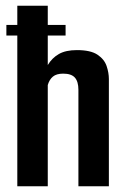

<svg xmlns="http://www.w3.org/2000/svg" viewBox="-20 -648 435 668"><path d="M2.2 -524.4V-561.2H208.2V-524.4ZM40.2 -628H146.2V-421.7Q161.2 -446.7 185.1 -460.2Q208.9 -473.7 247.7 -473.7Q295.4 -473.7 319.2 -457.7Q342.9 -441.8 350.9 -418.3Q358.8 -394.9 358.8 -373V0H252.8V-335.6Q252.8 -364.1 240.5 -378Q228.2 -391.8 200 -391.8Q176.5 -391.8 164.1 -381.5Q151.6 -371.1 146.2 -352.1V0H40.2Z"/></svg>

Font: Smooch Sans Thin
Style: Regular
Weight: 100
Designer: Robert E. Leuschke
Foundry: Robert E. Leuschke
Version: Version 1.010